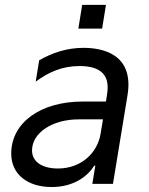

<svg xmlns="http://www.w3.org/2000/svg" viewBox="-20 -747 604 780"><path d="M313.9 -727.3 298.3 -630.7H394.9L410.5 -727.3ZM189.6 12.8C281.2 12.8 336.6 -32 362.9 -73.9H367.2L355.1 0H438.9L497.9 -359.4C526.3 -531.2 390.6 -552.6 319.6 -552.6C250 -552.6 191.8 -532 139.2 -502.1L125 -415.5C177.6 -453.8 232.2 -478.7 303.3 -478.7C387.8 -478.7 426.8 -443.2 415.5 -367.9L410.5 -334.5H316.1C144.2 -334.5 25.6 -248.6 25.6 -122.9C25.6 -36.9 94.5 12.8 189.6 12.8ZM215.2 -62.5C152 -62.5 110.1 -89.5 110.1 -135.7C110.1 -207.4 192.5 -262.1 299.7 -262.1H398.4L388.5 -203.1C375.7 -126.4 311.1 -62.5 215.2 -62.5Z"/></svg>

Font: TID UI
Style: Italic
Weight: 400
Italic angle: -9.39999°
Designer: The TID Project Authors
Foundry: Bakken & Bæck
Version: Version 1.001;hotconv 1.0.109;makeotfexe 2.5.65596